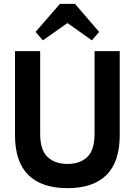

<svg xmlns="http://www.w3.org/2000/svg" viewBox="-20 -966 702 999"><path d="M331 13Q197 13 127.5 -55.5Q58 -124 58 -263V-700H189V-270Q189 -185 227.5 -149Q266 -113 331 -113Q396 -113 434 -149Q472 -185 472 -270V-700H603V-263Q603 -124 534 -55.5Q465 13 331 13ZM292 -946H370L496 -800L458 -756L331 -846L203 -756L165 -800Z"/></svg>

Font: Zen Kaku Gothic New Black
Style: Regular
Weight: 900
Designer: Yoshimichi Ohira
Foundry: Positype
Version: Version 1.001